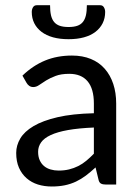

<svg xmlns="http://www.w3.org/2000/svg" viewBox="-20 -695 519 723"><path d="M41 0ZM379.4 0Q366.7 0 359.9 -3.9Q353 -7.8 350.6 -20L339.8 -64.5Q321.3 -47.4 303.5 -33.9Q285.6 -20.5 266.1 -11.2Q246.6 -2 224.1 2.7Q201.7 7.3 174.8 7.3Q147 7.3 122.8 -0.2Q98.6 -7.8 80.3 -23.7Q62 -39.6 51.5 -63.2Q41 -86.9 41 -119.1Q41 -147.5 56.4 -173.6Q71.8 -199.7 106.4 -220.2Q141.1 -240.7 196.8 -253.7Q252.4 -266.6 333.5 -268.6V-305.2Q333.5 -360.8 309.8 -388.9Q286.1 -417 240.7 -417Q210.4 -417 189.7 -409.2Q168.9 -401.4 153.8 -392.1Q138.7 -382.8 127.7 -375Q116.7 -367.2 105.5 -367.2Q96.7 -367.2 90.3 -371.6Q84 -376 80.1 -382.8L64.5 -410.2Q104 -448.2 149.7 -467Q195.3 -485.8 251 -485.8Q291 -485.8 322.3 -472.9Q353.5 -460 374.5 -436Q395.5 -412.1 406.5 -378.9Q417.5 -345.7 417.5 -305.2V0ZM200.7 -52.7Q222.2 -52.7 240.2 -57.1Q258.3 -61.5 274.4 -69.6Q290.5 -77.6 304.9 -89.6Q319.3 -101.6 333.5 -116.2V-214.8Q276.4 -212.4 236.3 -205.3Q196.3 -198.2 171.1 -186.5Q146 -174.8 134.8 -158.9Q123.5 -143.1 123.5 -123.5Q123.5 -105 129.6 -91.6Q135.7 -78.1 146 -69.6Q156.2 -61 170.4 -56.9Q184.6 -52.7 200.7 -52.7ZM238.3 -593.3Q257.3 -593.3 270.5 -597.7Q283.7 -602.1 291.7 -611.8Q299.8 -621.6 303.5 -637.2Q307.1 -652.8 307.1 -675.3H357.4Q366.7 -675.3 371.3 -667.5Q376 -659.7 376 -649.9Q376 -626.5 366.5 -607.4Q356.9 -588.4 339.4 -575Q321.8 -561.5 296.1 -554.4Q270.5 -547.4 238.3 -547.4Q205.6 -547.4 179.9 -554.4Q154.3 -561.5 136.5 -575Q118.7 -588.4 109.1 -607.4Q99.6 -626.5 99.6 -649.9Q99.6 -659.7 104.2 -667.5Q108.9 -675.3 118.2 -675.3H168.5Q168.5 -652.8 172.1 -637.2Q175.8 -621.6 184.1 -611.8Q192.4 -602.1 205.6 -597.7Q218.8 -593.3 238.3 -593.3Z"/></svg>

Font: Carlito
Style: Regular
Weight: 400
Designer: Lukasz Dziedzic
Foundry: tyPoland Lukasz Dziedzic
Version: Version 1.103; Beta1; all basic design good, some composites